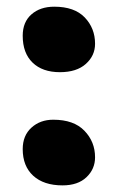

<svg xmlns="http://www.w3.org/2000/svg" viewBox="-20 -541 350 574"><path d="M159.2 -325.2Q106.9 -325.2 77.4 -353.8Q47.9 -382.3 47.9 -434.1Q47.9 -475.1 74 -498Q100.1 -521 142.1 -521Q202.6 -521 233.4 -488.8Q264.2 -456.5 264.2 -410.2Q264.2 -374.5 236.6 -349.9Q209 -325.2 159.2 -325.2ZM167 13.2Q110.8 13.2 79.3 -15.6Q47.9 -44.4 47.9 -95.2Q47.9 -135.7 74 -159.4Q100.1 -183.1 139.2 -183.1Q200.7 -183.1 232.4 -150.1Q264.2 -117.2 264.2 -70.8Q264.2 -35.6 238.5 -11.2Q212.9 13.2 167 13.2Z"/></svg>

Font: Shantell Sans Irregular
Style: Bold
Weight: 700
Designer: Stephen Nixon, Anya Danilova, Shantell Martin
Foundry: Arrow Type
Version: Version 1.006;[9816181b4]